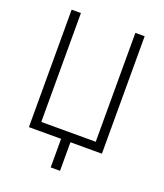

<svg xmlns="http://www.w3.org/2000/svg" viewBox="-158 -815 930 1092"><g transform="rotate(20 306.5 -269.0)"><path d="M85 -710.9H141.1V-51.8H470.7V-710.9H526.9V0H336.4V172.9H279.8V0H85Z"/></g></svg>

Font: MAUL Condensed Light
Style: Light
Weight: 300
Designer: MAUL
Version: Version 2.137; 2017; ttfautohint (v1.8.3)